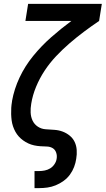

<svg xmlns="http://www.w3.org/2000/svg" viewBox="-20 -755 545 990"><path d="M158 215V127H182Q196 127 211 124Q226 121 239 113Q252 105 261 91.5Q270 78 272 64Q275 47 269.5 31.5Q264 16 251 8.5Q238 1 221.5 0.5Q205 0 188.5 -1Q172 -2 156 -5.5Q140 -9 126 -15.5Q112 -22 99.5 -31Q87 -40 77 -51Q67 -62 59.5 -75.5Q52 -89 47 -104Q42 -119 40 -134.5Q38 -150 37.5 -166.5Q37 -183 38 -199Q39 -215 42 -232V-234Q53 -296 81 -355.5Q109 -415 151.5 -467Q194 -519 244 -563Q294 -607 348 -647H111L125 -735H505L491 -647Q451 -620 413 -591.5Q375 -563 338.5 -531.5Q302 -500 269 -465Q236 -430 210 -390.5Q184 -351 166 -307.5Q148 -264 141 -220Q137 -197 138 -174.5Q139 -152 148 -133Q157 -114 175 -102Q193 -90 215.5 -88.5Q238 -87 260.5 -85.5Q283 -84 303 -76.5Q323 -69 339.5 -55.5Q356 -42 365 -23Q374 -4 375.5 18.5Q377 41 373 64Q370 85 362 106Q354 127 340.5 145.5Q327 164 307.5 178Q288 192 267 200.5Q246 209 224.5 212Q203 215 181 215Z"/></svg>

Font: Iosevka Semibold
Style: Italic
Weight: 600
Italic angle: -9°
Monospace: yes
Designer: Belleve Invis
Foundry: Belleve Invis
Version: Version 32.5.0; ttfautohint (v1.8.4)